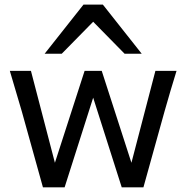

<svg xmlns="http://www.w3.org/2000/svg" viewBox="-20 -801 797 821"><path d="M415 -498 542 -105 644.5 -498H734.9Q709 -414.6 683.6 -324.7L593.3 0H500.5L378.4 -383.3L256.3 0H163.6L73.2 -324.7L22 -498H112.3L214.8 -105L341.8 -498ZM170.9 -571.3 336.9 -781.2H419.9L585.9 -571.3H512.7L378.4 -708L244.1 -571.3Z"/></svg>

Font: Lesson One
Style: Regular
Weight: 400
Designer: But Ko, Victor Gaultney, Annie Olsen, Julie Remington, Don Collingsworth, Eric Hays, Becca Hirsbrunner
Version: Version 1.100